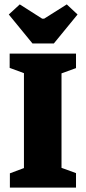

<svg xmlns="http://www.w3.org/2000/svg" viewBox="-20 -854 390 874"><path d="M25 0V-65L89 -89V-521L24 -545V-610H326V-544L260 -520V-90L326 -66V0ZM128 -656 20 -788 70 -834 172 -769H181L284 -834L333 -788L225 -656Z"/></svg>

Font: Grenze ExtraBold
Style: Regular
Weight: 800
Designer: Renata Polastri
Foundry: Omnibus-Type
Version: Version 1.002; ttfautohint (v1.8)